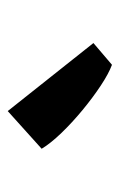

<svg xmlns="http://www.w3.org/2000/svg" viewBox="71 -1001 302 484"><g transform="rotate(-90 222.0 -759.0)"><path d="M300 -628Q278.5 -636 248.2 -656Q218 -676 186.5 -702Q155 -728 128.8 -755.2Q102.5 -782.5 89 -805L184 -890.5L355.5 -674.5L301 -628Z"/></g></svg>

Font: Merriweather 28pt Black
Style: Regular
Weight: 900
Version: Version 2.100